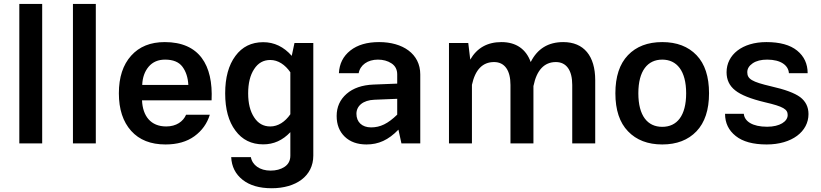

<svg xmlns="http://www.w3.org/2000/svg" viewBox="-20 -747 4277 1000"><path d="M199.7 -726.6H80.6V0H199.7Z M479 -726.6H359.9V0H479Z M1082 -224.6C1090.8 -409.2 1017.1 -527.8 838.4 -527.8C763.7 -527.8 705.6 -504.4 663.1 -457C620.6 -409.7 599.1 -344.7 599.1 -261.2C599.1 -177.7 620.6 -112.8 663.1 -65.4C705.6 -18.1 765.1 5.4 841.8 5.4C902.8 5.4 953.1 -8.8 992.7 -37.6C1032.2 -66.4 1058.6 -103.5 1072.8 -149.4H949.2C934.1 -114.3 898.4 -88.4 845.7 -88.4C765.1 -88.4 723.1 -142.6 719.7 -224.6ZM720.7 -304.7C722.2 -343.3 733.4 -375 754.4 -399.9C775.4 -424.3 803.7 -436.5 839.8 -436.5C881.3 -436.5 911.6 -424.3 930.2 -399.4C948.7 -374.5 959 -342.8 960.9 -304.7Z M1152.8 -260.7C1152.8 -179.2 1170.4 -114.3 1206.1 -66.9C1241.2 -19 1289.6 4.9 1351.1 4.9C1405.3 4.9 1452.1 -16.1 1492.2 -58.6V63.5C1492.2 89.4 1481.9 108.9 1461.9 122.1C1441.9 135.3 1417.5 141.6 1389.2 141.6C1333 141.6 1293.9 112.8 1286.6 71.3H1184.1C1186.5 120.6 1206.1 159.7 1243.7 189.5C1280.8 218.8 1331.1 233.4 1395 233.4C1520.5 233.4 1611.8 170.9 1611.8 63.5V-522.9H1513.7L1499.5 -456.1C1458 -503.4 1408.2 -527.3 1351.1 -527.3C1289.6 -527.3 1241.2 -503.4 1206.1 -455.6C1170.4 -407.7 1152.8 -342.8 1152.8 -260.7ZM1272.5 -260.7C1272.5 -313 1282.7 -355.5 1303.7 -387.2C1324.2 -418.9 1352.1 -434.6 1387.7 -434.6C1428.2 -434.6 1464.8 -410.2 1492.2 -370.6V-151.9C1464.8 -112.3 1428.2 -88.4 1387.7 -88.4C1352.1 -88.4 1324.2 -104 1303.7 -135.7C1282.7 -167.5 1272.5 -209 1272.5 -260.7Z M2168.9 -359.4C2168.9 -466.8 2077.6 -527.8 1954.6 -527.8C1891.6 -527.8 1841.8 -513.2 1804.7 -483.9C1767.1 -454.1 1747.6 -415 1745.1 -365.7H1848.1C1855.5 -408.2 1895 -436.5 1948.2 -436.5C1975.1 -436.5 1999 -430.2 2019 -417C2039.1 -403.8 2048.8 -384.3 2048.8 -359.4V-311.5L1925.3 -306.6C1866.2 -304.2 1819.3 -288.1 1785.2 -258.3C1750.5 -228 1733.4 -189.5 1733.4 -143.1C1733.4 -98.1 1747.6 -62 1775.4 -35.2C1803.2 -8.3 1841.3 5.4 1888.7 5.4C1951.2 5.4 2002.9 -17.6 2055.2 -71.8L2070.8 0H2168.9ZM1836.4 -154.3C1836.4 -195.3 1870.6 -225.1 1929.7 -227.5L2048.8 -232.4V-149.9C2000.5 -103 1960.9 -83.5 1912.6 -83.5C1865.2 -83.5 1836.4 -111.8 1836.4 -154.3Z M2318.4 0H2438V-305.2C2455.1 -384.3 2493.7 -423.8 2553.2 -423.8C2608.4 -423.8 2638.7 -380.9 2638.7 -304.7V0H2758.3V-300.3H2758.8C2774.9 -380.4 2814 -423.8 2875 -423.8C2930.2 -423.8 2960.4 -380.9 2960.4 -304.7V0H3080.1V-329.1C3080.1 -455.6 3021 -527.8 2913.6 -527.8C2835.4 -527.8 2778.8 -493.2 2744.1 -423.8C2720.2 -490.7 2668.5 -527.8 2591.8 -527.8C2518.6 -527.8 2464.4 -497.6 2429.2 -436.5L2418.9 -522.9H2318.4Z M3429.2 -527.8C3353.5 -527.8 3293.9 -504.9 3250.5 -459.5C3207 -414.1 3185.1 -347.7 3185.1 -261.2C3185.1 -174.8 3207 -108.4 3251 -63C3294.4 -17.6 3354 5.4 3429.2 5.4C3504.4 5.4 3564 -17.6 3607.4 -63C3650.9 -108.4 3672.9 -174.8 3672.9 -261.2C3672.9 -347.7 3651.4 -414.1 3607.9 -459.5C3564.5 -504.9 3504.9 -527.8 3429.2 -527.8ZM3429.2 -436.5C3504.9 -436.5 3553.7 -378.4 3553.7 -261.2C3553.7 -144 3505.9 -86.4 3429.2 -86.4C3352.5 -86.4 3304.7 -144 3304.7 -261.2C3304.7 -378.4 3353 -436.5 3429.2 -436.5Z M3971.7 -527.8C3845.7 -527.8 3764.2 -461.9 3764.2 -370.6C3764.2 -331.1 3779.3 -299.8 3809.1 -276.4C3838.9 -252.4 3890.6 -231.9 3963.9 -214.4C4061 -191.9 4082.5 -177.7 4082.5 -147.9C4082.5 -114.3 4041.5 -86.9 3975.6 -86.9C3898.9 -86.9 3857.4 -115.2 3854 -154.3H3756.3C3756.3 -106.4 3774.9 -67.9 3812 -38.6C3848.6 -9.3 3902.3 5.4 3973.1 5.4C4105 5.4 4190.9 -62 4190.9 -152.8C4190.9 -189.9 4176.3 -219.2 4147.5 -241.2C4118.2 -262.7 4067.9 -281.2 3996.1 -297.4C3896 -320.8 3872.1 -335.4 3872.1 -371.1C3872.1 -389.2 3881.3 -404.3 3900.4 -417.5C3919.4 -430.2 3944.3 -436.5 3975.6 -436.5C4047.4 -436.5 4086.4 -406.2 4088.9 -365.7H4186.5C4186.5 -414.1 4168.5 -453.6 4131.8 -483.4C4095.2 -513.2 4041.5 -527.8 3971.7 -527.8Z"/></svg>

Font: Estedad SemiBold
Style: Regular
Weight: 600
Designer: Amin Abedi
Version: Version 7.3